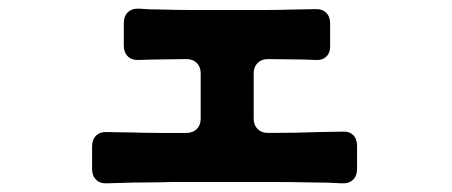

<svg xmlns="http://www.w3.org/2000/svg" viewBox="-20 -502 1040 442"><path d="M192 -113V-165Q192 -181 201.5 -190Q211 -199 227 -198Q240 -198 255 -197.5Q270 -197 288 -197Q314 -196 344 -196Q374 -196 409 -196Q424 -196 433 -205Q442 -214 442 -229V-333Q442 -348 433 -357Q424 -366 409 -366Q389 -366 370.5 -365.5Q352 -365 335 -365Q324 -365 316 -364.5Q308 -364 300 -364Q284 -363 274.5 -372Q265 -381 265 -397V-448Q265 -465 274.5 -474Q284 -483 301 -482Q312 -481 325.5 -480.5Q339 -480 355 -480Q385 -479 422.5 -479Q460 -479 506 -479Q550 -479 586.5 -479Q623 -479 653 -480Q668 -480 680.5 -480.5Q693 -481 704 -481Q721 -482 730.5 -473Q740 -464 740 -448V-394Q740 -380 731 -371.5Q722 -363 708 -364Q700 -364 692.5 -364.5Q685 -365 676 -365Q659 -365 639.5 -365.5Q620 -366 597 -366Q582 -366 573 -357Q564 -348 564 -333V-229Q564 -214 573 -205Q582 -196 597 -196Q631 -196 660 -196.5Q689 -197 715 -198L769 -199Q784 -200 793 -191Q802 -182 802 -166V-114Q802 -97 792.5 -88Q783 -79 766 -80Q752 -81 734.5 -81.5Q717 -82 696 -82Q658 -83 609.5 -83Q561 -83 501 -83H375Q343 -82 315 -82Q287 -82 262 -81Q252 -81 243.5 -80.5Q235 -80 227 -80Q211 -79 201.5 -88Q192 -97 192 -113Z"/></svg>

Font: Higure Gothic Black
Style: Regular
Weight: 900
Designer: Yoshimichi Ohira
Foundry: Positype
Version: Version 1.000